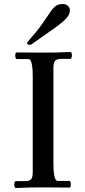

<svg xmlns="http://www.w3.org/2000/svg" viewBox="-20 -934 424 956"><path d="M246 -121Q246 -83 249.5 -64Q253 -45 258 -39Q263 -33 267 -33H325Q333 -33 333 -14Q333 -10 331.5 -5Q330 0 325 0Q294 0 261.5 -0.5Q229 -1 199 -1Q157 -1 132 -0.5Q107 0 91 1Q75 2 59 2Q55 2 53 -3Q51 -8 51 -14Q51 -21 53 -26.5Q55 -32 59 -32H102Q128 -32 135.5 -42Q143 -52 143 -78V-552Q143 -591 139.5 -609.5Q136 -628 131.5 -634Q127 -640 122 -640H64Q56 -640 56 -659Q56 -664 57.5 -668.5Q59 -673 64 -673Q96 -673 128 -672.5Q160 -672 190 -672Q233 -672 257.5 -672.5Q282 -673 298 -674Q314 -675 330 -675Q335 -675 336.5 -670Q338 -665 338 -659Q338 -652 336 -646.5Q334 -641 330 -641H287Q262 -641 254 -631Q246 -621 246 -595ZM138 -714Q134 -711 128 -711Q115 -711 115 -720Q115 -723 119 -727Q164 -778 189 -813.5Q214 -849 228.5 -871Q243 -893 256.5 -903.5Q270 -914 293 -914Q308 -914 318 -905Q328 -896 328 -882Q328 -864 312 -845Q296 -826 254.5 -796Q213 -766 138 -714Z"/></svg>

Font: Sedan
Style: Regular
Weight: 400
Designer: Sebastian Salazar
Foundry: Sebastian Salazar
Version: Version 1.100; ttfautohint (v1.8.4.7-5d5b)